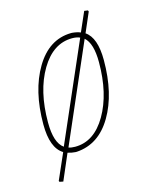

<svg xmlns="http://www.w3.org/2000/svg" viewBox="-100 -595 596 767"><g transform="rotate(-15 198.0 -211.5)"><path d="M248 -458H253Q275 -456 288 -450L323 -530L338 -528L340 -523L305 -442Q348 -413 348 -320Q348 -181 294.5 -90.5Q241 0 149 6H144Q127 5 112 0L66 107L51 104L49 100L96 -7Q48 -36 48 -134Q48 -273 102.5 -364.5Q157 -456 248 -458ZM248 -437Q169 -437 118.5 -352Q68 -267 68 -137Q68 -52 104 -27L280 -431Q267 -437 248 -437ZM327 -317Q327 -395 296 -422L121 -19Q132 -15 148 -15Q227 -15 277 -101Q327 -187 327 -317Z"/></g></svg>

Font: Alegreya Sans Thin
Style: Italic
Weight: 100
Italic angle: -7°
Designer: Juan Pablo del Peral
Foundry: Huerta Tipografica
Version: Version 2.007